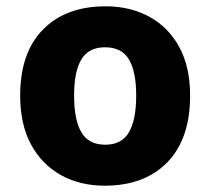

<svg xmlns="http://www.w3.org/2000/svg" viewBox="-20 -672 667 609"><path d="M583 -369Q583 -231 510.5 -157Q438 -83 312 -83Q234 -83 173.5 -116.5Q113 -150 78.5 -213.5Q44 -277 44 -369Q44 -505 116.5 -578.5Q189 -652 315 -652Q393 -652 453.5 -619Q514 -586 548.5 -523Q583 -460 583 -369ZM215 -369Q215 -292 238 -252.5Q261 -213 314 -213Q366 -213 389 -252.5Q412 -292 412 -369Q412 -445 389 -483.5Q366 -522 313 -522Q261 -522 238 -483.5Q215 -445 215 -369Z"/></svg>

Font: Noto Sans Kannada UI ExtraBold
Style: Regular
Weight: 800
Designer: Jelle Bosma - Monotype Design Team
Foundry: Monotype Imaging Inc.
Version: Version 2.005; ttfautohint (v1.8.4.7-5d5b)